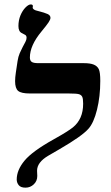

<svg xmlns="http://www.w3.org/2000/svg" viewBox="-20 -841 508 875"><path d="M116.2 -415Q77.1 -415 63 -426.5Q48.8 -438 48.8 -471.2Q48.8 -487.8 52.2 -510.3Q55.7 -532.7 60.1 -563Q63 -582.5 69.8 -598.4Q76.7 -614.3 83.5 -627Q90.3 -639.6 95.7 -649.9Q101.1 -660.2 101.1 -668.9Q101.1 -678.2 95 -681.9Q88.9 -685.5 80.1 -689.9Q64 -696.8 64 -722.2Q64 -748.5 73.2 -770.8Q82.5 -793 96.2 -806.9Q109.9 -820.8 120.1 -820.8Q129.9 -820.8 129.9 -813L128.9 -807.1Q128.9 -795.9 152.8 -791Q184.1 -783.2 197 -777.1Q210 -771 210 -759.8Q210 -752 200.9 -738.5Q191.9 -725.1 168.9 -697.3Q116.2 -633.8 116.2 -579.1Q116.2 -564.9 124.3 -559.1Q132.3 -553.2 154.8 -553.2H361.8Q391.1 -553.2 407.2 -546.6Q423.3 -540 430.2 -525.9Q437 -511.7 437 -472.2Q437 -401.4 422.1 -341.1Q407.2 -280.8 382.8 -253.9Q353 -220.2 252 -161.6L199.2 -130.9Q148.9 -101.1 148.9 -63L149.9 -39.1Q149.9 -16.1 134 -1Q118.2 14.2 96.2 14.2Q74.2 14.2 65.2 2.7Q56.2 -8.8 56.2 -22.9Q56.2 -65.9 91.8 -108.9Q127.4 -151.9 225.6 -206.5Q289.6 -242.2 312.5 -260.7Q335.4 -279.3 347.2 -306.2Q358.9 -333 358.9 -368.2Q358.9 -391.6 354.7 -399.9Q350.6 -408.2 340.3 -411.6Q330.1 -415 293 -415Z"/></svg>

Font: Liberation Serif
Style: Bold Italic
Weight: 700
Italic angle: -16.333°
Designer: Steve Matteson
Foundry: Ascender Corporation
Version: Version 2.1.5